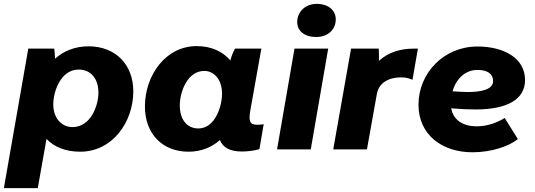

<svg xmlns="http://www.w3.org/2000/svg" viewBox="-42 -771 2761 991"><path d="M-22 200H153L198 -54C238 -12 297 12 372 12C538 12 646 -140 646 -300C646 -438 554 -532 415 -532C344 -532 286 -507 242 -468C241 -489 240 -509 238 -520H104ZM332 -115C282 -115 233 -154 233 -233C233 -298 271 -412 364 -412C427 -412 466 -365 466 -293C466 -225 426 -115 332 -115Z M1207 11C1239 11 1272 6 1297 -1L1319 -130C1309 -128 1298 -127 1286 -127C1246 -127 1241 -146 1250 -201L1307 -520H1171C1162 -505 1153 -482 1147 -459C1108 -505 1049 -533 973 -533C811 -533 706 -380 706 -221C706 -82 795 12 931 12C997 12 1051 -11 1093 -48C1109 -9 1145 11 1207 11ZM1013 -405C1058 -405 1104 -366 1104 -287C1104 -222 1068 -108 982 -108C922 -108 886 -155 886 -227C886 -295 924 -405 1013 -405Z M1388 0H1562L1652 -520H1478ZM1590 -580C1647 -580 1691 -615 1691 -671C1691 -717 1654 -751 1592 -751C1536 -751 1492 -712 1492 -657C1492 -611 1530 -580 1590 -580Z M1678 0H1852L1903 -285C1912 -340 1961 -376 2043 -371C2058 -370 2076 -364 2087 -359L2115 -520H2094C2024 -520 1962 -501 1914 -457C1914 -479 1914 -501 1913 -520H1770Z M2397 15C2492 15 2584 -15 2631 -53L2563 -162C2524 -138 2474 -119 2419 -119C2350 -119 2298 -149 2287 -212C2332 -208 2374 -206 2412 -206C2575 -206 2668 -257 2668 -358C2668 -473 2556 -531 2422 -531C2251 -531 2118 -396 2118 -230C2118 -78 2237 15 2397 15ZM2294 -300C2312 -364 2359 -410 2422 -410C2470 -410 2503 -393 2503 -352C2503 -310 2444 -296 2373 -296C2347 -296 2320 -298 2294 -300Z"/></svg>

Font: Fixel Display ExtraBold
Style: Italic
Weight: 800
Italic angle: -10°
Designer: AlfaBravo + MacPaw
Foundry: Kyrylo Tkachov, Marchela Mozhyna, Serhii Makarenko, Maria Weinstein, Zakhar Kryvoshyya
Version: Version 1.210;Glyphs 3.2 (3217)